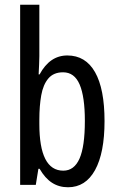

<svg xmlns="http://www.w3.org/2000/svg" viewBox="-20 -780 502 810"><path d="M146 -543Q146 -527 145 -508Q144 -489 143 -466H147Q190 -546 264 -546Q341 -546 381 -475.5Q421 -405 421 -269Q421 -135 381 -62.5Q341 10 267 10Q229 10 199.5 -9Q170 -28 147 -68H142L131 0H65V-760H146ZM246 -475Q206 -475 184 -449Q162 -423 154 -378Q146 -333 146 -276V-257Q146 -60 247 -60Q293 -60 315.5 -111Q338 -162 338 -270Q338 -372 316 -423.5Q294 -475 246 -475Z"/></svg>

Font: Noto Sans Oriya ExtCond
Style: Regular
Weight: 400
Width: 2
Designer: Amélie Bonet and Sol Matas
Foundry: Google LLC
Version: Version 2.006; ttfautohint (v1.8.4.7-5d5b)